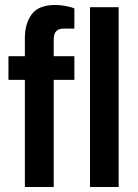

<svg xmlns="http://www.w3.org/2000/svg" viewBox="-20 -752 556 772"><path d="M80 0V-431H14V-526H80V-599Q80 -657 107.5 -694.5Q135 -732 203 -732Q221 -732 243.5 -728Q266 -724 279 -718V-637H235Q196 -637 196 -594V-526H279V-431H196V0ZM342 0V-723H457V0Z"/></svg>

Font: Archivo SemiCondensed SemiBold
Style: Regular
Weight: 600
Width: 4
Designer: Hector Gatti
Foundry: Omnibus-Type
Version: Version 2.001; ttfautohint (v1.8.3)